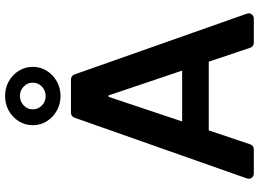

<svg xmlns="http://www.w3.org/2000/svg" viewBox="-153 -877 1030 764"><g transform="rotate(-90 362.0 -495.0)"><path d="M32.7 -20.6Q32.7 -22.7 34.1 -27.7L275.6 -713.4Q277.7 -719.8 283 -723.7Q288.4 -727.6 295.1 -727.6H428.3Q435 -727.6 440.3 -723.7Q445.7 -719.8 447.8 -713.4L689.6 -27.7Q691.1 -22.7 691.1 -20.6Q691.1 -12.4 685 -6.2Q679 0 670.1 0H573.9Q567.1 0 561.6 -3.9Q556.1 -7.8 554 -14.2L498.6 -179.3H225.1L169.7 -14.2Q167.6 -7.8 162.1 -3.9Q156.6 0 149.9 0H53.6Q44.7 0 38.7 -6Q32.7 -12.1 32.7 -20.6ZM463.1 -285.2 364.3 -578.1H358.7L260.7 -285.2ZM245.7 -879.6Q245.7 -909.8 261.4 -935Q277 -960.2 303.4 -975Q329.9 -989.7 361.9 -989.7Q394.2 -989.7 420.5 -975Q446.7 -960.2 462.4 -935Q478 -909.8 478 -879.6Q478 -849.1 462.4 -824Q446.7 -799 420.5 -784.1Q394.2 -769.2 361.9 -769.2Q329.9 -769.2 303.4 -784.1Q277 -799 261.4 -824Q245.7 -849.1 245.7 -879.6ZM415.1 -879.6Q415.1 -900.9 399.5 -915.8Q383.9 -930.8 361.9 -930.8Q340.2 -930.4 324.6 -915.7Q308.9 -900.9 308.9 -879.6Q308.9 -858.3 324.4 -843.2Q339.8 -828.1 361.9 -828.5Q383.9 -828.5 399.5 -843.4Q415.1 -858.3 415.1 -879.6Z"/></g></svg>

Font: DeltaSans SemiBold
Style: Regular
Weight: 600
Designer: Rasmus Andersson
Foundry: rsms
Version: Version 3.012